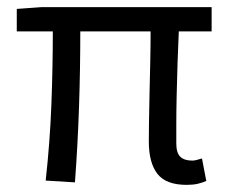

<svg xmlns="http://www.w3.org/2000/svg" viewBox="-20 -506 640 538"><path d="M503 12Q445 12 421 -19Q397 -50 397 -110Q397 -129 397.5 -164.5Q398 -200 399 -243Q400 -286 401 -332Q402 -378 402 -418H205Q205 -315 201.5 -208.5Q198 -102 190 5L108 0Q120 -108 124 -213.5Q128 -319 128 -418H27V-481L96 -486H573V-418H481Q479 -377 477.5 -329.5Q476 -282 475 -237.5Q474 -193 474 -157.5Q474 -122 474 -104Q474 -78 485 -67Q496 -56 519 -56Q524 -56 530 -57.5Q536 -59 546 -62L558 1Q547 6 534 9Q521 12 503 12Z"/></svg>

Font: Source Code Pro
Style: Regular
Weight: 400
Monospace: yes
Designer: Paul D. Hunt, Teo Tuominen
Foundry: Adobe Systems Incorporated
Version: Version 2.030;PS 1.000;hotconv 16.6.51;makeotf.lib2.5.65220